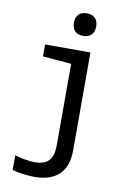

<svg xmlns="http://www.w3.org/2000/svg" viewBox="-106 -828 776 1138"><g transform="rotate(10 281.5 -259.5)"><path d="M323 -628C362 -628 390 -650 390 -696C390 -742 363 -764 323 -764C282 -764 256 -742 256 -696C256 -650 282 -628 323 -628ZM183 245C315 245 383 178 383 50V-539H110V-467L282 -453V37C282 121 249 159 171 159C135 159 86 150 50 139V227C87 238 140 245 183 245Z"/></g></svg>

Font: Noto Sans Mono SemiCondensed Medium
Style: Regular
Weight: 500
Width: 4
Designer: Monotype Design Team
Foundry: Monotype Imaging Inc.
Version: Version 2.014